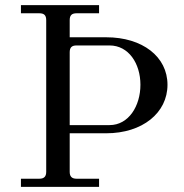

<svg xmlns="http://www.w3.org/2000/svg" viewBox="-20 -732 720 752"><path d="M62 0H368V-32H280C261 -32 253 -41 253 -59V-210H396C538 -210 636 -290 636 -400C636 -510 538 -586 396 -586H253V-653C253 -672 261 -680 280 -680H368V-712H62V-680H134C153 -680 161 -672 161 -653V-59C161 -41 153 -32 134 -32H62ZM253 -242V-527C253 -546 261 -554 280 -554H409C484 -554 530 -483 530 -400C530 -317 484 -242 409 -242Z"/></svg>

Font: Old Standard
Style: Regular
Weight: 400
Designer: Alexey Kryukov <alexios@thessalonica.org.ru>
Version: Version 2.0